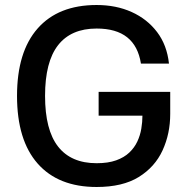

<svg xmlns="http://www.w3.org/2000/svg" viewBox="-20 -737 746 767"><path d="M549 -275H374V-370H660V-282Q660 -203 629.5 -136.5Q599 -70 534.5 -30Q470 10 366 10Q213 10 130.5 -83.5Q48 -177 48 -354Q48 -530 130.5 -623.5Q213 -717 366 -717Q444 -717 506 -689Q568 -661 607.5 -609Q647 -557 655 -483H543Q532 -553 488 -588Q444 -623 366 -623Q264 -623 212 -556.5Q160 -490 160 -354Q160 -218 212 -151.5Q264 -85 366 -85Q412 -85 444 -96.5Q476 -108 496.5 -127.5Q517 -147 528.5 -171.5Q540 -196 544.5 -223Q549 -250 549 -275Z"/></svg>

Font: 42dot Sans Light SemiBold
Style: Regular
Weight: 600
Version: Version 1.000